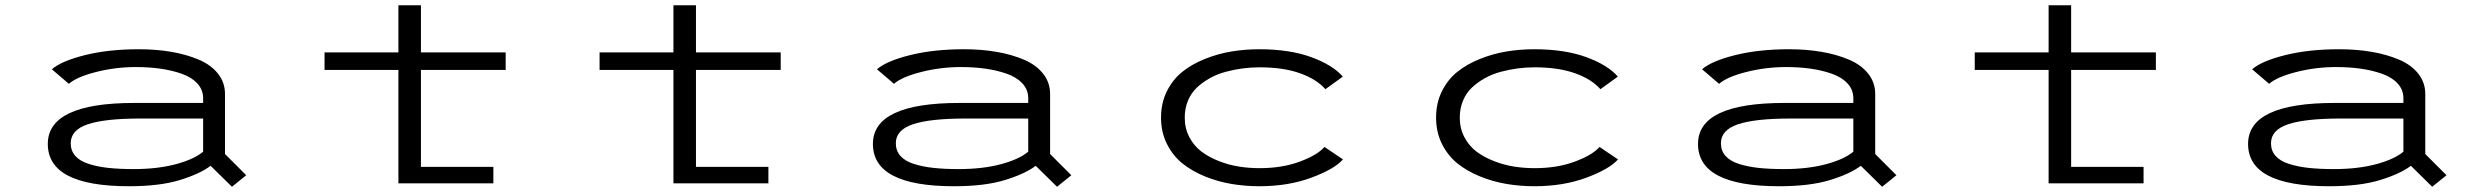

<svg xmlns="http://www.w3.org/2000/svg" viewBox="-20 -700 9490 733"><path d="M510 -512Q577 -512 634.8 -502Q692.5 -492 739 -472.2Q785.5 -452.5 812.2 -418.8Q839 -385 839 -341V-112L920 -31L865.5 13L784 -67Q744 -36.5 667 -12.8Q590 11 472 11Q162.5 11 162.5 -150.5Q162.5 -307 493 -307H755.5V-325Q755.5 -357.5 733.2 -381.5Q711 -405.5 672.8 -418.8Q634.5 -432 591.2 -438Q548 -444 498.5 -444Q420.5 -444 346.2 -425Q272 -406 243 -380L178 -435.5Q214 -467 304 -489.5Q394 -512 510 -512ZM490.5 -54.5Q581.5 -54.5 651.5 -73.2Q721.5 -92 755.5 -121V-247.5H515.5Q381.5 -247.5 315.8 -225.8Q250 -204 250 -153Q250 -124.5 267.5 -104.8Q285 -85 318.8 -74.2Q352.5 -63.5 393.8 -59Q435 -54.5 490.5 -54.5Z M1219 -433V-500H1501V-680H1587V-500H1910.5V-433H1587V-63H1863.5V0H1501V-433Z M2269 -433V-500H2551V-680H2637V-500H2960.5V-433H2637V-63H2913.5V0H2551V-433Z M3660 -512Q3727 -512 3784.8 -502Q3842.5 -492 3889 -472.2Q3935.5 -452.5 3962.2 -418.8Q3989 -385 3989 -341V-112L4070 -31L4015.5 13L3934 -67Q3894 -36.5 3817 -12.8Q3740 11 3622 11Q3312.5 11 3312.5 -150.5Q3312.5 -307 3643 -307H3905.5V-325Q3905.5 -357.5 3883.2 -381.5Q3861 -405.5 3822.8 -418.8Q3784.5 -432 3741.2 -438Q3698 -444 3648.5 -444Q3570.5 -444 3496.2 -425Q3422 -406 3393 -380L3328 -435.5Q3364 -467 3454 -489.5Q3544 -512 3660 -512ZM3640.5 -54.5Q3731.5 -54.5 3801.5 -73.2Q3871.5 -92 3905.5 -121V-247.5H3665.5Q3531.5 -247.5 3465.8 -225.8Q3400 -204 3400 -153Q3400 -124.5 3417.5 -104.8Q3435 -85 3468.8 -74.2Q3502.5 -63.5 3543.8 -59Q3585 -54.5 3640.5 -54.5Z M5107 -91.5Q5075.5 -55 4987.2 -22Q4899 11 4787.5 11Q4733 11 4681.2 2.2Q4629.5 -6.5 4580.2 -26.5Q4531 -46.5 4494.2 -76Q4457.5 -105.5 4435 -150.5Q4412.5 -195.5 4412.5 -251Q4412.5 -307 4435 -352Q4457.5 -397 4494.2 -426.2Q4531 -455.5 4580.5 -475.2Q4630 -495 4681.5 -503.5Q4733 -512 4787.5 -512Q4903 -512 4985.5 -482Q5068 -452 5106.5 -407.5L5040 -359.5Q5006 -398 4942.5 -420.5Q4879 -443 4788.5 -443Q4756 -443 4724 -438.8Q4692 -434.5 4659.2 -425.8Q4626.5 -417 4598.8 -401.5Q4571 -386 4549.2 -365.5Q4527.5 -345 4515.2 -315.5Q4503 -286 4503 -251Q4503 -209.5 4520.8 -176Q4538.5 -142.5 4567.2 -121Q4596 -99.5 4634 -84.8Q4672 -70 4710.5 -64Q4749 -58 4788.5 -58Q4875 -58 4942.2 -83Q5009.5 -108 5036.5 -139Z M6157 -91.5Q6125.5 -55 6037.2 -22Q5949 11 5837.5 11Q5783 11 5731.2 2.2Q5679.5 -6.5 5630.2 -26.5Q5581 -46.5 5544.2 -76Q5507.5 -105.5 5485 -150.5Q5462.5 -195.5 5462.5 -251Q5462.5 -307 5485 -352Q5507.5 -397 5544.2 -426.2Q5581 -455.5 5630.5 -475.2Q5680 -495 5731.5 -503.5Q5783 -512 5837.5 -512Q5953 -512 6035.5 -482Q6118 -452 6156.5 -407.5L6090 -359.5Q6056 -398 5992.5 -420.5Q5929 -443 5838.5 -443Q5806 -443 5774 -438.8Q5742 -434.5 5709.2 -425.8Q5676.5 -417 5648.8 -401.5Q5621 -386 5599.2 -365.5Q5577.5 -345 5565.2 -315.5Q5553 -286 5553 -251Q5553 -209.5 5570.8 -176Q5588.5 -142.5 5617.2 -121Q5646 -99.5 5684 -84.8Q5722 -70 5760.5 -64Q5799 -58 5838.5 -58Q5925 -58 5992.2 -83Q6059.5 -108 6086.5 -139Z M6810 -512Q6877 -512 6934.8 -502Q6992.5 -492 7039 -472.2Q7085.5 -452.5 7112.2 -418.8Q7139 -385 7139 -341V-112L7220 -31L7165.5 13L7084 -67Q7044 -36.5 6967 -12.8Q6890 11 6772 11Q6462.5 11 6462.5 -150.5Q6462.5 -307 6793 -307H7055.5V-325Q7055.5 -357.5 7033.2 -381.5Q7011 -405.5 6972.8 -418.8Q6934.5 -432 6891.2 -438Q6848 -444 6798.5 -444Q6720.5 -444 6646.2 -425Q6572 -406 6543 -380L6478 -435.5Q6514 -467 6604 -489.5Q6694 -512 6810 -512ZM6790.5 -54.5Q6881.5 -54.5 6951.5 -73.2Q7021.5 -92 7055.5 -121V-247.5H6815.5Q6681.5 -247.5 6615.8 -225.8Q6550 -204 6550 -153Q6550 -124.5 6567.5 -104.8Q6585 -85 6618.8 -74.2Q6652.5 -63.5 6693.8 -59Q6735 -54.5 6790.5 -54.5Z M7519 -433V-500H7801V-680H7887V-500H8210.5V-433H7887V-63H8163.5V0H7801V-433Z M8910 -512Q8977 -512 9034.8 -502Q9092.5 -492 9139 -472.2Q9185.5 -452.5 9212.2 -418.8Q9239 -385 9239 -341V-112L9320 -31L9265.5 13L9184 -67Q9144 -36.5 9067 -12.8Q8990 11 8872 11Q8562.5 11 8562.5 -150.5Q8562.5 -307 8893 -307H9155.5V-325Q9155.5 -357.5 9133.2 -381.5Q9111 -405.5 9072.8 -418.8Q9034.5 -432 8991.2 -438Q8948 -444 8898.5 -444Q8820.5 -444 8746.2 -425Q8672 -406 8643 -380L8578 -435.5Q8614 -467 8704 -489.5Q8794 -512 8910 -512ZM8890.5 -54.5Q8981.5 -54.5 9051.5 -73.2Q9121.5 -92 9155.5 -121V-247.5H8915.5Q8781.5 -247.5 8715.8 -225.8Q8650 -204 8650 -153Q8650 -124.5 8667.5 -104.8Q8685 -85 8718.8 -74.2Q8752.5 -63.5 8793.8 -59Q8835 -54.5 8890.5 -54.5Z"/></svg>

Font: League Mono Extended Light
Style: Regular
Weight: 300
Width: 9
Designer: Tyler Finck
Foundry: The League of Moveable Type / Tyler Finck
Version: Version 2.210